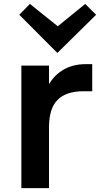

<svg xmlns="http://www.w3.org/2000/svg" viewBox="-20 -967 514 987"><path d="M454.1 -637.2V-498H410.2Q319.8 -498 275.9 -453.6Q231.9 -409.2 231.9 -312V0H89.8V-629.9H231.9V-537.1H233.9Q261.7 -584 309.6 -610.6Q357.4 -637.2 419.9 -637.2ZM418 -946.8 474.1 -891.1 275.9 -695.8H273.9L79.1 -891.1L133.8 -946.8L276.9 -832Z"/></svg>

Font: Sinkin Sans 600 SemiBold
Style: Regular
Weight: 600
Designer: Keith Bates
Foundry: K-Type
Version: Sinkin Sans (version 1.0)  by Keith Bates   •   © 2014   www